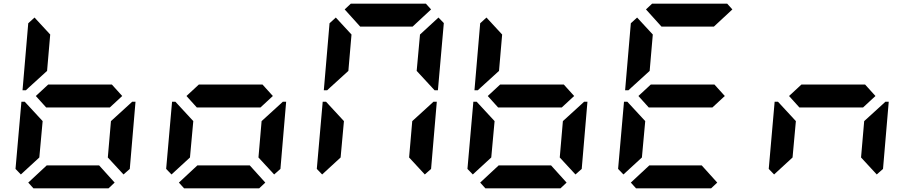

<svg xmlns="http://www.w3.org/2000/svg" viewBox="-20 -1020 4936 1040"><path d="M93 -75 64 -105 96 -469H114L126 -456L211 -364L193 -167ZM134 -544 120 -531H102L133 -894L167 -925L252 -833L235 -636ZM586 -562 642 -500 575 -438H230L174 -500L241 -562ZM601 -31 568 0H161L133 -31L233 -124H517ZM682 -456 696 -469H714L683 -105L649 -75L564 -167L581 -364Z M909 -75 880 -105 912 -469H930L942 -456L1027 -364L1009 -167ZM1402 -562 1458 -500 1391 -438H1046L990 -500L1057 -562ZM1417 -31 1384 0H977L949 -31L1049 -124H1333ZM1498 -456 1512 -469H1530L1499 -105L1465 -75L1380 -167L1397 -364Z M1725 -75 1696 -105 1728 -469H1746L1758 -456L1843 -364L1825 -167ZM1766 -544 1752 -531H1734L1765 -894L1799 -925L1884 -833L1867 -636ZM1847 -969 1880 -1000H2287L2315 -969L2215 -876H1931ZM2355 -925 2384 -895 2352 -531H2334L2322 -544L2237 -636L2255 -833ZM2314 -456 2328 -469H2346L2315 -105L2281 -75L2196 -167L2213 -364Z M2541 -75 2512 -105 2544 -469H2562L2574 -456L2659 -364L2641 -167ZM2582 -544 2568 -531H2550L2581 -894L2615 -925L2700 -833L2683 -636ZM3034 -562 3090 -500 3023 -438H2678L2622 -500L2689 -562ZM3049 -31 3016 0H2609L2581 -31L2681 -124H2965ZM3130 -456 3144 -469H3162L3131 -105L3097 -75L3012 -167L3029 -364Z M3357 -75 3328 -105 3360 -469H3378L3390 -456L3475 -364L3457 -167ZM3398 -544 3384 -531H3366L3397 -894L3431 -925L3516 -833L3499 -636ZM3850 -562 3906 -500 3839 -438H3494L3438 -500L3505 -562ZM3479 -969 3512 -1000H3919L3947 -969L3847 -876H3563ZM3865 -31 3832 0H3425L3397 -31L3497 -124H3781Z M4173 -75 4144 -105 4176 -469H4194L4206 -456L4291 -364L4273 -167ZM4666 -562 4722 -500 4655 -438H4310L4254 -500L4321 -562ZM4762 -456 4776 -469H4794L4763 -105L4729 -75L4644 -167L4661 -364Z"/></svg>

Font: DSEG7 Classic Mini
Style: Bold Italic
Weight: 700
Italic angle: -5°
Designer: Keshikan(Twitter:@keshinomi_88pro)
Version: Version 0.46